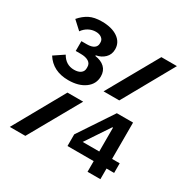

<svg xmlns="http://www.w3.org/2000/svg" viewBox="-160 -844 961 984"><g transform="rotate(30 320.0 -352.0)"><path d="M32 -425 90 -464Q116 -418 165 -418Q190 -418 204 -428.5Q218 -439 218 -457V-465Q218 -485 201 -495.5Q184 -506 155 -506H125V-564H157Q185 -564 199 -574Q213 -584 213 -601V-608Q213 -623 200 -633Q187 -643 166 -643Q143 -643 123 -632Q103 -621 90 -602L41 -647Q65 -675 93.5 -689.5Q122 -704 166 -704Q226 -704 261 -679.5Q296 -655 296 -614Q296 -583 275.5 -563Q255 -543 225 -538V-534Q261 -529 281.5 -509.5Q302 -490 302 -457Q302 -412 264.5 -384.5Q227 -357 166 -357Q75 -357 32 -425ZM521 -698H613L445 -398H352ZM195 -300H288L119 0H27ZM487 -63H332V-132L467 -335H563V-120H608V-63H563V0H487ZM487 -120V-261H483L389 -120Z"/></g></svg>

Font: Writer SemiBold
Style: Regular
Weight: 600
Monospace: yes
Designer: Mike Abbink, Paul van der Laan, Pieter van Rosmalen
Foundry: Bold Monday
Version: Version 2.001 2020